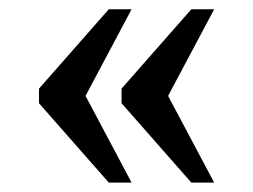

<svg xmlns="http://www.w3.org/2000/svg" viewBox="-20 -469 542 411"><path d="M389.6 -78.1 240.2 -248V-279.3L389.6 -449.2H438.5L339.8 -263.7L438.5 -78.1ZM212.9 -78.1 63.5 -248V-279.3L212.9 -449.2H261.7L163.1 -263.7L261.7 -78.1Z"/></svg>

Font: Noto Serif Todhri
Style: Regular
Weight: 400
Designer: Mikhail Merkuryev
Version: Version 1.000; ttfautohint (v1.8.4.7-5d5b)